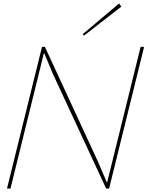

<svg xmlns="http://www.w3.org/2000/svg" viewBox="-20 -1078 844 1098"><path d="M804.2 -810.1 604 0H586.9L283.2 -653.8L232.9 -773.9H231L40 0H20L220.2 -810.1H236.8L541 -151.9L590.8 -35.2H592.8L784.2 -810.1ZM661.1 -1058.1 673.8 -1040 460 -874 453.1 -882.8Z"/></svg>

Font: Sinkin Sans 100 Thin Italic
Style: Regular
Weight: 100
Italic angle: -112°
Designer: Keith Bates
Foundry: K-Type
Version: Sinkin Sans (version 1.0)  by Keith Bates   •   © 2014   www